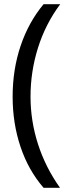

<svg xmlns="http://www.w3.org/2000/svg" viewBox="-20 -709 336 912"><path d="M187 183Q115 100 77.5 -11.5Q40 -123 40 -250Q40 -379 78 -491.5Q116 -604 187 -689H266Q196 -595 160.5 -482Q125 -369 125 -250Q125 -135 160.5 -24.5Q196 86 265 183Z"/></svg>

Font: Noto Sans Syriac
Style: Regular
Weight: 400
Designer: Patrick Giasson and the Monotype Design Team
Foundry: Monotype Imaging Inc.
Version: Version 2.000; ttfautohint (v1.8.3) -l 8 -r 50 -G 200 -x 14 